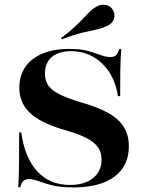

<svg xmlns="http://www.w3.org/2000/svg" viewBox="-20 -792 617 823"><path d="M294.4 11.3Q238.7 11.3 203.6 2.4Q168.5 -6.5 146 -15.3Q123.4 -24.2 104 -24.2Q89.5 -24.2 80.6 -16.5Q71.8 -8.9 66.9 10.5H58.1Q59.7 -9.7 60.5 -36.7Q61.3 -63.7 61.7 -108.1Q62.1 -152.4 62.1 -224.2H71Q86.3 -115.3 139.9 -57.3Q193.5 0.8 279.8 0.8Q342.7 0.8 379 -28.6Q415.3 -58.1 415.3 -108.1Q415.3 -137.9 400.8 -159.7Q386.3 -181.5 353.6 -198.8Q321 -216.1 265.3 -232.3Q193.5 -252.4 149.2 -278.2Q104.8 -304 83.9 -337.9Q62.9 -371.8 62.9 -416.1Q62.9 -493.5 119.8 -537.9Q176.6 -582.3 275.8 -582.3Q325 -582.3 356.5 -573.8Q387.9 -565.3 410.1 -556.5Q432.3 -547.6 453.2 -547.6Q469.4 -547.6 477.4 -555.2Q485.5 -562.9 490.3 -581.5H500Q498.4 -563.7 497.2 -541.9Q496 -520.2 495.6 -482.7Q495.2 -445.2 495.2 -379.8H485.5Q476.6 -438.7 448.8 -481.9Q421 -525 378.6 -548.8Q336.3 -572.6 284.7 -572.6Q230.6 -572.6 201.6 -547.2Q172.6 -521.8 172.6 -476.6Q172.6 -447.6 186.7 -426.2Q200.8 -404.8 233.9 -388.3Q266.9 -371.8 325 -354Q399.2 -333.1 444.8 -307.3Q490.3 -281.5 511.3 -246.8Q532.3 -212.1 532.3 -165.3Q532.3 -80.6 470.6 -34.7Q408.9 11.3 294.4 11.3ZM245.2 -623.4 241.9 -629Q276.6 -654.8 299.6 -676.2Q322.6 -697.6 337.9 -714.1Q353.2 -730.6 366.5 -743.5Q379.8 -756.5 396.8 -765.3Q414.5 -775 435.5 -770.2Q456.5 -765.3 465.3 -746.8Q474.2 -729 468.1 -710.5Q462.1 -691.9 441.9 -682.3Q419.4 -671 394.8 -665.7Q370.2 -660.5 335.1 -652.4Q300 -644.4 245.2 -623.4Z"/></svg>

Font: Playfair 144pt SemiExpanded ExtraBold
Style: Regular
Weight: 800
Width: 6
Designer: Claus Eggers Sørensen
Foundry: Claus Eggers Sørensen
Version: Version 2.203